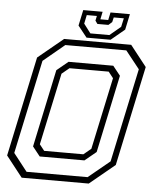

<svg xmlns="http://www.w3.org/2000/svg" viewBox="-57 -899 768 947"><g transform="rotate(5 326.5 -425.0)"><path d="M86 0 5 -103 110 -597 235 -700H567L648 -597L543 -103L418 0ZM185 -141.5H379L416 -172L492 -528L468 -558.5H274L237 -528L161 -172ZM107.5 -31H409.5L516 -118.5L615 -583L545.5 -670.5H243.5L138 -583L39 -118.5ZM165.5 -112 128.5 -158.5 210 -543 266.5 -589.5H488L525 -543L443.5 -158.5L387 -112ZM344.5 -716 300 -772 316.5 -850H412.5L404.5 -812H443.5L451.5 -850H547.5L531 -772L463.5 -716ZM361.5 -738.5H455.5L510 -784L519.5 -827H469.5L464 -803.5L446.5 -788H392L381 -803.5L386 -827H336L327 -784Z"/></g></svg>

Font: Tourney Light
Style: Italic
Weight: 300
Italic angle: -12°
Version: Version 1.015